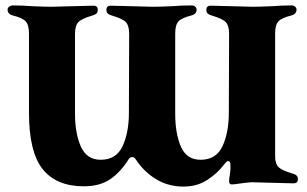

<svg xmlns="http://www.w3.org/2000/svg" viewBox="-20 -675 1135 709"><path d="M87 -258V-551Q87 -583 75 -596Q63 -609 27 -618Q8 -623 8 -640Q8 -646 14 -650.5Q20 -655 26 -655Q62 -655 101 -652Q151 -650 170 -650Q189 -650 245 -652Q303 -654 325 -654Q341 -654 341 -639Q341 -630 336.5 -625.5Q332 -621 322 -618Q281 -606 269 -593Q257 -580 257 -550V-255Q257 -183 278.5 -134Q300 -85 352 -85Q409 -85 432.5 -135Q456 -185 456 -259L457 -550Q457 -580 445 -593Q433 -606 392 -618Q382 -621 377.5 -625.5Q373 -630 373 -639Q373 -654 389 -654Q411 -654 469 -652Q525 -650 544 -650Q563 -650 613 -652Q652 -655 688 -655Q695 -655 700.5 -650.5Q706 -646 706 -640Q706 -623 687 -618Q651 -609 639 -596Q627 -583 627 -551V-255Q627 -182 648 -133.5Q669 -85 721 -85Q778 -85 801.5 -135Q825 -185 825 -259L826 -550Q826 -580 814 -593Q802 -606 761 -618Q751 -621 746.5 -625.5Q742 -630 742 -639Q742 -654 758 -654Q780 -654 838 -652Q894 -650 913 -650Q932 -650 982 -652Q1021 -655 1057 -655Q1064 -655 1069.5 -650.5Q1075 -646 1075 -640Q1075 -623 1056 -618Q1020 -609 1008 -596Q996 -583 996 -551V-98Q996 -70 1009 -57.5Q1022 -45 1061 -34Q1071 -31 1075.5 -26.5Q1080 -22 1080 -13Q1080 2 1064 2Q1042 2 984 0Q928 -2 909 -2Q901 -2 863 3Q857 4 850 5Q843 6 836 6Q826 6 826 -5Q826 -18 829 -31Q831 -45 831 -53V-65Q831 -74 829 -77Q827 -80 821 -80Q817 -80 807 -67Q784 -36 746 -11Q708 14 658 14Q601 14 556 -13.5Q511 -41 481 -87Q476 -95 468 -95Q460 -95 455 -87Q425 -39 386.5 -13Q348 13 290 13Q188 13 137.5 -50.5Q87 -114 87 -258Z"/></svg>

Font: EB Garamond ExtraBold
Style: Regular
Weight: 800
Designer: Georg Duffner and Octavio Pardo
Foundry: Georg Duffner
Version: Version 1.000